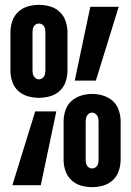

<svg xmlns="http://www.w3.org/2000/svg" viewBox="-20 -763 540 791"><path d="M140 -360Q117 -360 94.5 -366.5Q72 -373 55 -388.5Q38 -404 30.5 -426.5Q23 -449 23 -473V-630Q23 -653 30.5 -675.5Q38 -698 55 -714Q72 -730 94.5 -736.5Q117 -743 140 -743Q164 -743 186.5 -736.5Q209 -730 226 -714Q243 -698 250.5 -675.5Q258 -653 258 -630V-473Q258 -449 250.5 -426.5Q243 -404 226 -388.5Q209 -373 186.5 -366.5Q164 -360 140 -360ZM375 -431H288L352 -735H469ZM140 -436Q147 -436 152.5 -439.5Q158 -443 161.5 -448.5Q165 -454 166 -460Q167 -466 167 -473V-630Q167 -636 166 -642.5Q165 -649 161.5 -654.5Q158 -660 152.5 -663Q147 -666 140 -666Q134 -666 128.5 -663Q123 -660 119.5 -654.5Q116 -649 115 -642.5Q114 -636 114 -630V-473Q114 -466 115 -460Q116 -454 119.5 -448.5Q123 -443 128.5 -439.5Q134 -436 140 -436ZM360 8Q336 8 313.5 1.5Q291 -5 274 -21Q257 -37 249.5 -59.5Q242 -82 242 -105V-262Q242 -286 249.5 -308.5Q257 -331 274 -346.5Q291 -362 313.5 -369Q336 -376 360 -376Q383 -376 405.5 -369Q428 -362 445 -346.5Q462 -331 469.5 -308.5Q477 -286 477 -262V-105Q477 -82 469.5 -59.5Q462 -37 445 -21Q428 -5 405.5 1.5Q383 8 360 8ZM31 0 125 -304H212L148 0ZM360 -69Q366 -69 371.5 -72Q377 -75 380.5 -80.5Q384 -86 385 -92.5Q386 -99 386 -105V-262Q386 -269 385 -275Q384 -281 380.5 -286.5Q377 -292 371.5 -295.5Q366 -299 360 -299Q353 -299 347.5 -295.5Q342 -292 338.5 -286.5Q335 -281 334 -275Q333 -269 333 -262V-105Q333 -99 334 -92.5Q335 -86 338.5 -80.5Q342 -75 347.5 -72Q353 -69 360 -69Z"/></svg>

Font: Iosevka Curly Slab Extrabold
Style: Regular
Weight: 800
Monospace: yes
Designer: Belleve Invis
Foundry: Belleve Invis
Version: Version 22.1.2; ttfautohint (v1.8.4)